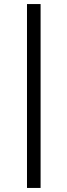

<svg xmlns="http://www.w3.org/2000/svg" viewBox="-20 -720 331 946"><path d="M113 206V-700H180V206Z"/></svg>

Font: Rosa Sans Light
Style: Regular
Weight: 300
Designer: Pentagram / MCKL
Foundry: Pentagram / MCKL
Version: Version 1.005;September 16, 2019;FontCreator 11.5.0.2425 64-